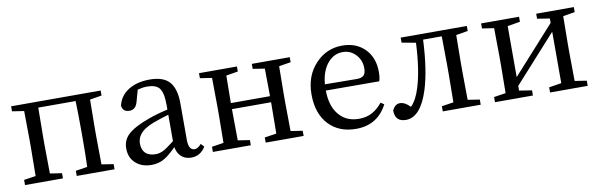

<svg xmlns="http://www.w3.org/2000/svg" viewBox="-42 -883 3886 1246"><g transform="rotate(-10 1901.0 -260.0)"><path d="M47 0V-34L125 -46Q127 -156 127 -230V-289Q127 -362 125 -474L47 -486V-519H637V-486L559 -473Q557 -363 557 -289V-230Q557 -156 559 -46L637 -34V0H388V-34L465 -46Q468 -129 468 -230V-289Q468 -396 465 -480H219Q217 -368 217 -289V-230Q217 -156 219 -46L297 -34V0Z M880 14Q817 14 778 -20Q735 -56 735 -120Q735 -173 772 -209Q813 -249 916 -286Q967 -305 1042 -322V-356Q1042 -435 1017 -465Q994 -492 937 -492Q910 -492 875 -483L854 -408Q841 -357 799 -357Q755 -357 750 -399Q764 -462 820.5 -498Q877 -534 962 -534Q1050 -534 1090 -491Q1132 -446 1132 -346V-108Q1132 -38 1172 -38Q1194 -38 1216 -65L1236 -44Q1202 12 1142 12Q1102 12 1076.5 -11Q1051 -34 1044 -74Q995 -25 964 -8Q926 14 880 14ZM917 -50Q945 -50 971 -64Q994 -76 1042 -114V-288Q990 -273 941 -255Q875 -230 849 -196Q828 -170 828 -135Q828 -93 853 -70Q877 -50 917 -50Z M1285 0V-34L1363 -46Q1365 -156 1365 -230V-289Q1365 -362 1363 -474L1285 -486V-519H1535V-486L1457 -473Q1455 -365 1455 -292H1713Q1713 -366 1711 -474L1633 -486V-519H1883V-486L1805 -473Q1803 -363 1803 -289V-230Q1803 -158 1805 -46L1883 -34V0H1633V-34L1711 -46Q1713 -154 1713 -252H1455Q1455 -156 1457 -46L1535 -34V0Z M2227 14Q2115 14 2048 -57Q1980 -130 1980 -256Q1980 -379 2055 -458Q2127 -534 2231 -534Q2321 -534 2378 -478Q2436 -420 2436 -325Q2436 -288 2428 -264L2076 -265Q2077 -159 2128 -102Q2175 -47 2258 -47Q2309 -47 2347 -69Q2380 -87 2412 -126L2434 -111Q2369 14 2227 14ZM2288 -304Q2322 -304 2336 -321Q2347 -335 2347 -365Q2347 -417 2313 -454Q2278 -492 2226 -492Q2171 -492 2131 -448Q2085 -397 2077 -306Z M2556 13Q2484 13 2484 -62Q2503 -101 2534 -101Q2568 -101 2602 -65Q2639 -102 2662 -176Q2698 -290 2706 -469L2614 -486V-519H3050V-486L2972 -473Q2970 -363 2970 -289V-230Q2970 -156 2972 -46L3050 -34V0H2800V-34L2878 -46Q2880 -156 2880 -230V-289Q2880 -369 2878 -481H2755Q2746 -283 2707 -158Q2653 13 2556 13Z M3144 0V-34L3222 -46Q3224 -156 3224 -230V-289Q3224 -362 3222 -474L3144 -486V-519H3394V-486L3311 -472V-136L3589 -444V-473L3507 -486V-519H3755V-486L3677 -473Q3675 -363 3675 -289V-230Q3675 -156 3677 -46L3755 -34V0H3507V-34L3589 -47V-386L3311 -78V-47L3394 -34V0Z"/></g></svg>

Font: GenRyuMin TW M
Style: Regular
Weight: 500
Version: Version 1.501;PS 1;hotconv 16.6.51;makeotf.lib2.5.65220